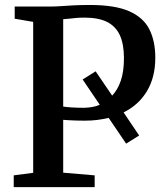

<svg xmlns="http://www.w3.org/2000/svg" viewBox="-20 -770 682 790"><path d="M36.5 0V-48.5L116.5 -59V-680L40.5 -693V-743H180Q208 -743 231.8 -744.8Q255.5 -746.5 283 -748Q310.5 -749.5 350.5 -749.5Q453 -749.5 511.5 -723.8Q570 -698 594.5 -649.5Q619 -601 619 -532.5Q619 -452.5 584.8 -395.2Q550.5 -338 488.5 -307.5L552.5 -212.5L499 -179L427 -285Q404.5 -279.5 380 -276.5Q355.5 -273.5 329 -273.5Q313 -273.5 294 -274Q275 -274.5 260 -275.5Q245 -276.5 240 -277V-59.5L369.5 -48.5V0ZM327 -326.5Q344 -327 360 -329.8Q376 -332.5 390.5 -339L320 -443L373.5 -476.5L441.5 -376.5Q464 -400 477 -437.8Q490 -475.5 490 -531Q490 -589 472.8 -625.8Q455.5 -662.5 420 -680Q384.5 -697.5 328 -697.5Q308 -697.5 292 -696Q276 -694.5 263.5 -693Q251 -691.5 240 -691V-331.5Q252 -329.5 274.5 -328Q297 -326.5 327 -326.5Z"/></svg>

Font: Merriweather 36pt SemiBold
Style: Regular
Weight: 600
Version: Version 2.100